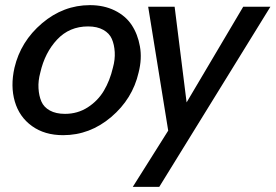

<svg xmlns="http://www.w3.org/2000/svg" viewBox="-20 -514 1068 744"><path d="M224.6 9.8Q152.8 9.8 103.8 -25.6Q54.7 -61 37.4 -120.6Q20 -180.2 36.1 -251.5Q60.1 -353.5 142.8 -423.8Q225.6 -494.1 328.6 -494.1Q382.3 -494.1 424.6 -473.4Q466.8 -452.6 490.2 -417.2Q513.7 -381.8 522.2 -334.2Q530.8 -286.6 517.1 -232.9Q493.7 -130.9 410.9 -60.5Q328.1 9.8 224.6 9.8ZM494.6 210 631.8 -7.8 554.2 -487.8H656.7L703.1 -117.2L922.4 -487.8H1027.8L597.2 210ZM231.9 -72.8Q280.8 -72.8 320.1 -98.1Q359.4 -123.5 382.6 -162.6Q405.8 -201.7 417.5 -251.5Q426.3 -283.2 424.6 -312.3Q422.9 -341.3 413.3 -363.3Q403.8 -385.3 380.1 -398.4Q356.4 -411.6 321.3 -411.6Q249 -411.6 201.4 -360.8Q153.8 -310.1 136.2 -232.9Q127.4 -200.7 129.2 -171.6Q130.9 -142.6 140.4 -120.6Q149.9 -98.6 173.3 -85.7Q196.8 -72.8 231.9 -72.8Z"/></svg>

Font: HK Grotesk Medium Italic
Style: Regular
Weight: 500
Italic angle: -13°
Designer: Alfredo Marco Pradil and Stefan Peev
Foundry: Hanken Design Co.
Version: Version 1.000;PS 001.000;hotconv 1.0.88;makeotf.lib2.5.64775